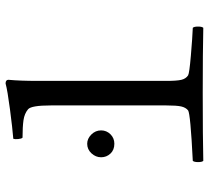

<svg xmlns="http://www.w3.org/2000/svg" viewBox="-50 -688 740 680"><g transform="rotate(-90 320.0 -348.0)"><path d="M150.9 -409.2Q168.9 -409.2 183.6 -394.5Q198.2 -379.9 198.2 -359.9Q198.2 -340.8 184.6 -326.9Q170.9 -313 150.9 -313Q128.9 -313 116 -326.9Q103 -340.8 103 -359.9Q103 -378.9 116.9 -394Q130.9 -409.2 150.9 -409.2ZM286.6 -128.9V-538.1Q286.6 -607.4 272.9 -618.7Q257.8 -631.3 234.4 -634.8Q210.9 -638.2 172.4 -638.2Q168.5 -642.1 167.5 -653.8Q166.5 -665.5 168.5 -670.9Q205.1 -673.8 272.2 -682.6Q339.4 -691.4 364.3 -698.2Q377.4 -698.2 377.4 -688Q373.5 -647.9 373.5 -583V-128.9Q373.5 -91.3 377.4 -75.4Q381.3 -59.6 393.1 -51.8Q400.4 -47.4 463.1 -42Q525.9 -36.6 561.5 -35.2Q565.9 -30.8 565.9 -16.6Q565.9 -2.4 561.5 2Q475.6 0 330.6 0Q174.8 0 90.3 2Q85.9 -2.4 85.9 -16.4Q85.9 -30.3 90.3 -35.2Q256.8 -43.5 269 -51.8Q279.3 -60.1 283 -76.4Q286.6 -92.8 286.6 -128.9Z"/></g></svg>

Font: Linux Libertine Mono
Style: Mono
Weight: 400
Designer: Philipp H. Poll
Foundry: Philipp H. Poll
Version: Version 5.1.7 ; ttfautohint (v0.9)